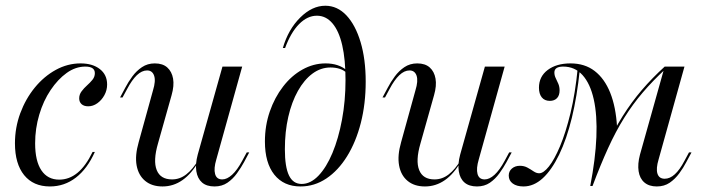

<svg xmlns="http://www.w3.org/2000/svg" viewBox="-20 -651 2497 682"><path d="M157.3 11.3Q98.4 11.3 65.7 -29Q33.1 -69.4 33.1 -141.9Q33.1 -197.6 52 -248.8Q71 -300 103.6 -339.9Q136.3 -379.8 178.2 -402.8Q220.2 -425.8 266.1 -425.8Q308.9 -425.8 334.7 -405.6Q360.5 -385.5 360.5 -350.8Q360.5 -330.6 350.8 -312.9Q341.1 -295.2 325.8 -284.3Q310.5 -273.4 293.5 -273.4Q278.2 -273.4 269.8 -281Q261.3 -288.7 261.3 -301.6Q261.3 -315.3 269.8 -326.6Q278.2 -337.9 289.1 -347.6Q300 -357.3 308.5 -367.7Q316.9 -378.2 316.9 -391.1Q316.9 -414.5 283.1 -414.5Q248.4 -414.5 216.9 -391.9Q185.5 -369.4 159.7 -331Q133.9 -292.7 119.4 -243.5Q104.8 -194.4 104.8 -141.9Q104.8 -79 127 -46Q149.2 -12.9 190.3 -12.9Q225.8 -12.9 255.2 -37.1Q284.7 -61.3 308.9 -111.3H316.9Q290.3 -51.6 249.6 -20.2Q208.9 11.3 157.3 11.3Z M557.3 11.3Q519.4 11.3 495.6 -8.5Q471.8 -28.2 465.3 -63.3Q458.9 -98.4 472.6 -146L523.4 -329.8Q533.9 -363.7 527.4 -382.3Q521 -400.8 502.4 -400.8Q483.9 -400.8 466.1 -383.9Q448.4 -366.9 431.5 -334.7L415.3 -304.8H406.5L425 -339.5Q435.5 -359.7 450 -379.4Q464.5 -399.2 484.3 -412.5Q504 -425.8 529.8 -425.8Q558.1 -425.8 574.2 -411.3Q590.3 -396.8 594.8 -371.8Q599.2 -346.8 589.5 -312.9L541.1 -141.1Q523.4 -79.8 536.7 -46.8Q550 -13.7 591.1 -13.7Q618.5 -13.7 641.5 -31.5Q664.5 -49.2 685.5 -83.9V-78.2Q660.5 -33.9 628.2 -11.3Q596 11.3 557.3 11.3ZM741.9 11.3Q713.7 11.3 697.6 -2.8Q681.5 -16.9 677.4 -42.7Q673.4 -68.5 682.3 -101.6L770.2 -414.5H840.3L748.4 -84.7Q738.7 -52.4 744 -33.1Q749.2 -13.7 769.4 -13.7Q786.3 -13.7 804.4 -30.2Q822.6 -46.8 840.3 -79.8L856.5 -109.7H865.3L846.8 -75Q836.3 -55.6 821.8 -35.5Q807.3 -15.3 787.9 -2Q768.5 11.3 741.9 11.3Z M1047.6 11.3Q987.9 11.3 954.4 -30.6Q921 -72.6 921 -148.4Q921 -204.8 938.3 -254.8Q955.6 -304.8 985.5 -343.5Q1015.3 -382.3 1054.4 -404Q1093.5 -425.8 1136.3 -425.8Q1183.1 -425.8 1212.1 -400.8L1211.3 -391.9Q1201.6 -401.6 1186.7 -406.5Q1171.8 -411.3 1154 -411.3Q1119.4 -411.3 1089.9 -389.5Q1060.5 -367.7 1038.3 -328.2Q1016.1 -288.7 1004 -235.9Q991.9 -183.1 991.9 -121Q991.9 -58.1 1006.5 -27.8Q1021 2.4 1051.6 2.4Q1083.1 2.4 1111.3 -27Q1139.5 -56.5 1160.9 -107.7Q1182.3 -158.9 1194.8 -225.8Q1207.3 -292.7 1207.3 -366.9Q1207.3 -439.5 1195.6 -490.3Q1183.9 -541.1 1160.9 -568.1Q1137.9 -595.2 1105.6 -595.2Q1071.8 -595.2 1042.3 -565.3Q1012.9 -535.5 992.7 -480.6H984.7Q1004 -546.8 1046.4 -588.7Q1088.7 -630.6 1135.5 -630.6Q1178.2 -630.6 1210.5 -596.4Q1242.7 -562.1 1260.9 -501.2Q1279 -440.3 1279 -361.3Q1279 -282.3 1261.7 -214.5Q1244.4 -146.8 1212.9 -96Q1181.5 -45.2 1139.1 -16.9Q1096.8 11.3 1047.6 11.3Z M1489.5 11.3Q1451.6 11.3 1427.8 -8.5Q1404 -28.2 1397.6 -63.3Q1391.1 -98.4 1404.8 -146L1455.6 -329.8Q1466.1 -363.7 1459.7 -382.3Q1453.2 -400.8 1434.7 -400.8Q1416.1 -400.8 1398.4 -383.9Q1380.6 -366.9 1363.7 -334.7L1347.6 -304.8H1338.7L1357.3 -339.5Q1367.7 -359.7 1382.3 -379.4Q1396.8 -399.2 1416.5 -412.5Q1436.3 -425.8 1462.1 -425.8Q1490.3 -425.8 1506.5 -411.3Q1522.6 -396.8 1527 -371.8Q1531.5 -346.8 1521.8 -312.9L1473.4 -141.1Q1455.6 -79.8 1469 -46.8Q1482.3 -13.7 1523.4 -13.7Q1550.8 -13.7 1573.8 -31.5Q1596.8 -49.2 1617.7 -83.9V-78.2Q1592.7 -33.9 1560.5 -11.3Q1528.2 11.3 1489.5 11.3ZM1674.2 11.3Q1646 11.3 1629.8 -2.8Q1613.7 -16.9 1609.7 -42.7Q1605.6 -68.5 1614.5 -101.6L1702.4 -414.5H1772.6L1680.6 -84.7Q1671 -52.4 1676.2 -33.1Q1681.5 -13.7 1701.6 -13.7Q1718.5 -13.7 1736.7 -30.2Q1754.8 -46.8 1772.6 -79.8L1788.7 -109.7H1797.6L1779 -75Q1768.5 -55.6 1754 -35.5Q1739.5 -15.3 1720.2 -2Q1700.8 11.3 1674.2 11.3Z M2076.6 9.7Q2095.2 -86.3 2098.4 -164.1Q2101.6 -241.9 2089.1 -298Q2076.6 -354 2049.2 -384.3Q2021.8 -414.5 1980.6 -414.5Q1949.2 -414.5 1949.2 -393.5Q1949.2 -383.1 1954 -373.4Q1958.9 -363.7 1963.3 -353.2Q1967.7 -342.7 1967.7 -329.8Q1967.7 -312.1 1958.5 -302.4Q1949.2 -292.7 1933.1 -292.7Q1914.5 -292.7 1904.4 -305.2Q1894.4 -317.7 1894.4 -339.5Q1894.4 -379 1925.4 -402.4Q1956.5 -425.8 2006.5 -425.8Q2057.3 -425.8 2092.3 -398.8Q2127.4 -371.8 2147.6 -321.4Q2167.7 -271 2171.8 -200Q2155.6 -168.5 2141.5 -136.7Q2127.4 -104.8 2113.7 -69.4Q2100 -33.9 2084.7 9.7ZM1839.5 11.3Q1815.3 11.3 1801.2 0.8Q1787.1 -9.7 1787.1 -27.4Q1787.1 -42.7 1798.4 -52.4Q1809.7 -62.1 1826.6 -62.1Q1841.9 -62.1 1853.6 -55.6Q1865.3 -49.2 1875.4 -42.3Q1885.5 -35.5 1895.2 -35.5Q1910.5 -35.5 1929.8 -59.7Q1949.2 -83.9 1969.4 -131.9Q1989.5 -179.8 2006.5 -249.6Q2023.4 -319.4 2032.3 -410.5L2039.5 -403.2Q2029.8 -308.9 2011.3 -232.7Q1992.7 -156.5 1966.1 -101.6Q1939.5 -46.8 1907.7 -17.7Q1875.8 11.3 1839.5 11.3ZM2076.6 9.7Q2104 -66.9 2132.3 -127.8Q2160.5 -188.7 2191.9 -238.7Q2223.4 -288.7 2260.1 -331.5Q2296.8 -374.2 2341.1 -414.5L2343.5 -405.6Q2299.2 -364.5 2263.3 -322.6Q2227.4 -280.6 2197.2 -232.3Q2166.9 -183.9 2139.9 -124.6Q2112.9 -65.3 2084.7 9.7ZM2312.9 11.3Q2285.5 11.3 2269 -2.8Q2252.4 -16.9 2248.4 -42.7Q2244.4 -68.5 2253.2 -101.6L2341.1 -414.5H2411.3L2319.4 -84.7Q2309.7 -52.4 2315.3 -34.3Q2321 -16.1 2341.1 -16.1Q2359.7 -16.1 2377 -31.9Q2394.4 -47.6 2411.3 -79.8L2427.4 -109.7H2436.3L2417.7 -75Q2407.3 -54.8 2392.7 -35.1Q2378.2 -15.3 2358.9 -2Q2339.5 11.3 2312.9 11.3Z"/></svg>

Font: Playfair 144pt Light
Style: Italic
Weight: 300
Italic angle: -15.6°
Designer: Claus Eggers Sørensen
Foundry: Claus Eggers Sørensen
Version: Version 2.001;gftools[0.9.30]